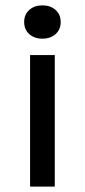

<svg xmlns="http://www.w3.org/2000/svg" viewBox="-20 -695 316 715"><path d="M70 -613Q70 -641 89 -658Q108 -675 138 -675Q168 -675 187 -658Q206 -641 206 -613Q206 -585 187 -568Q168 -551 138 -551Q108 -551 89 -568Q70 -585 70 -613ZM92 -490H184V0H92Z"/></svg>

Font: Fahkwang
Style: Regular
Weight: 400
Version: Version 1.000; ttfautohint (v1.6)